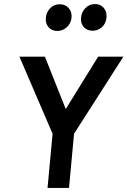

<svg xmlns="http://www.w3.org/2000/svg" viewBox="-20 -929 630 949"><path d="M215 0 239.9 -268 76 -649H201.9L305 -390L465.1 -649H589.9L346 -268L321.1 0ZM263.9 -776Q235.9 -776 219.8 -794.7Q203.8 -813.4 206.7 -841.1Q208.7 -869 227.9 -888.5Q247.1 -908 276 -908Q301.5 -908 318.5 -890.2Q335.5 -872.3 333.8 -842.8Q330.7 -812.6 309.9 -794.3Q289 -776 263.9 -776ZM437.6 -777.1Q410.3 -777.1 394 -795.4Q377.8 -813.6 380.7 -842Q382.6 -869.2 402.2 -889.1Q421.8 -909 449.9 -909Q475.5 -909 491.9 -891.1Q508.3 -873.3 506.6 -843.7Q503.5 -811.7 483.5 -794.4Q463.5 -777.1 437.6 -777.1Z"/></svg>

Font: Karla
Style: Italic
Weight: 400
Italic angle: -8°
Designer: Jonathan Pinhorn
Version: Version 2.004;gftools[0.9.33]